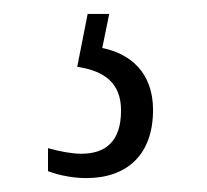

<svg xmlns="http://www.w3.org/2000/svg" viewBox="-20 -29 298 276"><path d="M104 227C163 227 200 193 200 129C200 75 167 48 127 40L137 -9H106L91 67C130 73 154 90 154 130C154 174 132 192 97 192C84 192 67 189 49 184V217C67 224 88 227 104 227Z"/></svg>

Font: Noto Serif Lao ExtraCondensed Light
Style: Regular
Weight: 300
Width: 2
Designer: Monotype Design Team
Foundry: Monotype Imaging Inc.
Version: Version 2.003